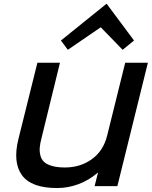

<svg xmlns="http://www.w3.org/2000/svg" viewBox="-20 -950 778 980"><path d="M734.9 -629.9 579.1 0H462.9L480 -67.9H478Q434.6 -30.3 381.1 -10.3Q327.6 9.8 272 9.8Q139.6 9.8 92 -55.9Q44.4 -121.6 74.2 -241.2L170.9 -629.9H286.1L191.9 -245.1Q184.6 -217.8 182.9 -196.8Q181.2 -175.8 186.3 -156Q191.4 -136.2 205.3 -123.3Q219.2 -110.4 246.1 -102.8Q272.9 -95.2 312 -95.2Q390.1 -95.2 449 -137.7Q507.8 -180.2 526.9 -257.8L619.1 -629.9ZM524.9 -930.2 664.1 -743.2 606 -695.8 494.1 -811 493.2 -810.1 326.2 -695.8 291 -743.2 522.9 -930.2Z"/></svg>

Font: Sinkin Sans 500 Medium Italic
Style: Regular
Weight: 500
Italic angle: -112°
Designer: Keith Bates
Foundry: K-Type
Version: Sinkin Sans (version 1.0)  by Keith Bates   •   © 2014   www